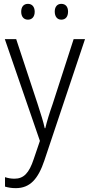

<svg xmlns="http://www.w3.org/2000/svg" viewBox="-20 -735 463 996"><path d="M90 -674C90 -649 103 -633 125 -633C146 -633 160 -648 160 -674C160 -700 146 -715 125 -715C103 -715 90 -700 90 -674ZM264 -675C264 -649 277 -633 298 -633C320 -633 333 -648 333 -675C333 -700 320 -715 298 -715C277 -715 264 -700 264 -675ZM5 -532 187 -4 155 90C131 163 103 192 55 192C37 192 21 189 6 184V233C23 238 40 241 62 241C136 241 178 193 210 98L421 -532H362L253 -195C236 -147 223 -104 215 -70H212C205 -103 193 -140 175 -196L64 -532Z"/></svg>

Font: Noto Sans Devanagari SemiCondensed Light
Style: Regular
Weight: 300
Width: 4
Designer: Jelle Bosma - Monotype Design Team
Foundry: Monotype Imaging Inc.
Version: Version 2.004